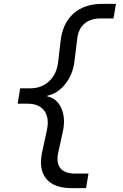

<svg xmlns="http://www.w3.org/2000/svg" viewBox="-20 -810 640 1000"><path d="M227 -312 226 -308Q276 -298 299 -247.5Q322 -197 308 -128L283 -14Q272 38 294.5 66Q317 94 370 94H441L428 170H354Q260 170 220 120Q180 70 200 -20L224 -131Q238 -195 211 -232.5Q184 -270 124 -270H72L85 -350H137Q197 -350 236.5 -387.5Q276 -425 283 -489L296 -600Q307 -690 363.5 -740Q420 -790 514 -790H584L571 -714H504Q451 -714 419 -686Q387 -658 382 -606L368 -492Q360 -423 320 -372.5Q280 -322 227 -312Z"/></svg>

Font: CommitMono
Style: Italic
Weight: 400
Monospace: yes
Designer: Eigil Nikolajsen
Foundry: Eigil Nikolajsen
Version: Version 1.143